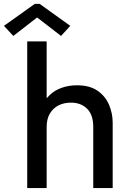

<svg xmlns="http://www.w3.org/2000/svg" viewBox="-76 -964 658 984"><path d="M63.5 0V-752H163.1V-462.4H184.1L143.1 -420.4Q154.8 -454.6 180.4 -478.5Q206.1 -502.4 241.7 -514.6Q277.3 -526.9 318.8 -526.9Q383.8 -526.9 424.1 -498.8Q464.4 -470.7 482.9 -426.8Q501.5 -382.8 501.5 -335V0H401.9V-313.5Q401.9 -375.5 370.4 -406.7Q338.9 -438 287.1 -438Q252.4 -438 224.4 -424.1Q196.3 -410.2 179.7 -382.3Q163.1 -354.5 163.1 -313.5V0ZM-7.8 -779.8 -55.7 -831.5 102.5 -944.3H127L284.2 -831.5L236.8 -779.8L116.2 -873H112.3Z"/></svg>

Font: Reddit Sans Medium
Style: Regular
Weight: 500
Designer: Stephen Hutchings
Foundry: Reddit
Version: Version 1.014